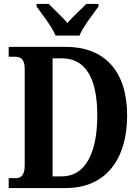

<svg xmlns="http://www.w3.org/2000/svg" viewBox="-20 -951 710 971"><path d="M261 -771H382C400 -816 451 -880 478 -918V-931H416C392 -905 347 -866 321 -835C295 -866 251 -905 227 -931H165V-918C192 -880 243 -816 261 -771ZM24 0H313C517 0 623 -148 623 -367C623 -594 506 -714 313 -714H24V-664H56C85 -664 105 -652 105 -602V-115C105 -65 86 -50 60 -50H24ZM293 -59H246V-656H293C410 -656 472 -560 472 -367C472 -175 410 -59 293 -59Z"/></svg>

Font: Noto Serif Bengali Condensed
Style: Bold
Weight: 700
Width: 3
Designer: Juan Bruce, Universal Thirst, Indian Type Foundry and the Monotype Design Team.
Foundry: Monotype Imaging Inc.
Version: Version 2.003